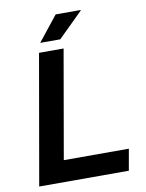

<svg xmlns="http://www.w3.org/2000/svg" viewBox="-94 -934 758 1000"><g transform="rotate(-10 285.0 -434.0)"><path d="M31 0 151 -686H281L181 -113H525L505 0ZM166 -736 271 -868H403V-865L272 -736Z"/></g></svg>

Font: Archivo Variable SemiBold
Style: Italic
Weight: 600
Italic angle: -10°
Designer: Hector Gatti
Foundry: Omnibus-Type
Version: Version 2.001